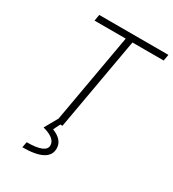

<svg xmlns="http://www.w3.org/2000/svg" viewBox="-218 -811 1049 1164"><g transform="rotate(30 306.0 -229.0)"><path d="M223.6 0 338.4 -649.4H120.1L127.4 -693.4H611.8L604 -649.4H385.3L270.5 0ZM125 234.4 132.3 194.8Q266.6 194.8 266.6 140.1Q266.6 89.8 176.3 65.9L227.1 -23.9L258.3 -5.9L231.9 46.9Q309.1 77.1 309.1 137.2Q309.1 234.4 125 234.4Z"/></g></svg>

Font: CaskaydiaCove NFP ExtraLight
Style: Italic
Weight: 200
Italic angle: -10°
Designer: Aaron Bell
Foundry: Saja Typeworks
Version: Version 2111.001; VTT 6.35;Nerd Fonts 3.1.1